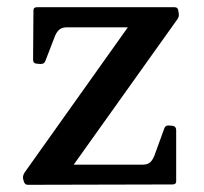

<svg xmlns="http://www.w3.org/2000/svg" viewBox="-20 -513 568 534"><path d="M437 -156Q440 -165 450 -164L461 -163Q470 -161 470 -151V-9Q470 0 460 0L57 1Q49 1 46 -9L44 -17Q43 -25 49 -34L354 -463L361 -437H166Q153 -437 145.5 -431Q138 -425 133 -413L106 -343Q103 -335 93 -335L81 -336Q72 -337 72 -347L73 -484Q73 -493 83 -493H465Q475 -493 476 -483L477 -476Q479 -467 473 -459L170 -34L153 -55H376Q390 -55 397 -61Q404 -67 409 -79Z"/></svg>

Font: Hahmlet Medium
Style: Regular
Weight: 500
Version: Version 1.002